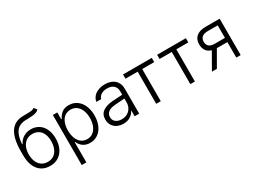

<svg xmlns="http://www.w3.org/2000/svg" viewBox="-50 -1476 3227 2423"><g transform="rotate(-30 1563.5 -264.5)"><path d="M326.2 -646.5Q301.8 -646.5 289.1 -645.5Q199.2 -641.1 155 -581.5Q110.8 -522 103.5 -404.3H110.4Q136.2 -457 184.3 -485.4Q232.4 -513.7 292 -513.7Q353.5 -513.7 402.6 -483.4Q451.7 -453.1 479.7 -395.3Q507.8 -337.4 507.8 -256.8Q507.8 -175.8 479.2 -115.2Q450.7 -54.7 398.4 -22Q346.2 10.7 277.3 10.7Q206.5 10.7 154.3 -22.2Q102.1 -55.2 73.5 -119.6Q44.9 -184.1 44.9 -276.4V-332Q44.9 -517.1 104.5 -610.4Q164.1 -703.6 286.1 -707Q300.8 -708 328.1 -708H351.6Q393.1 -708 416.7 -711.7Q440.4 -715.3 457 -729.5L490.2 -687.5Q472.7 -669.9 448.7 -661.6Q424.8 -653.3 399.4 -650.9Q374 -648.4 326.2 -646.5ZM441.4 -256.8Q441.4 -317.9 421.4 -362.3Q401.4 -406.7 364.5 -429.9Q327.6 -453.1 278.3 -453.1Q227.5 -453.1 190.2 -428Q152.8 -402.8 132.6 -357.7Q112.3 -312.5 111.3 -253.9Q111.3 -190.9 131.3 -144.5Q151.4 -98.1 188.7 -73.5Q226.1 -48.8 277.3 -48.8Q327.1 -48.8 364.3 -74.5Q401.4 -100.1 421.4 -147.2Q441.4 -194.3 441.4 -256.8Z M624 -530.3H688.5V-431.6H696.3Q717.8 -476.6 755.1 -507.3Q792.5 -538.1 857.4 -538.1Q922.4 -538.1 972.2 -503.9Q1022 -469.7 1049.6 -407.5Q1077.1 -345.2 1077.1 -263.7Q1077.1 -182.1 1049.6 -119.9Q1022 -57.6 972.4 -23.4Q922.9 10.7 858.4 10.7Q746.1 10.7 696.3 -95.7H691.4V199.2H624ZM849.6 -48.8Q899.9 -48.8 936.3 -77.1Q972.7 -105.5 991.7 -154.5Q1010.7 -203.6 1010.7 -264.6Q1010.7 -325.7 991.9 -373.8Q973.1 -421.9 936.8 -449.7Q900.4 -477.5 849.6 -477.5Q799.3 -477.5 763.4 -450.7Q727.5 -423.8 709 -375.7Q690.4 -327.6 690.4 -264.6Q690.4 -201.2 709.2 -152.3Q728 -103.5 763.9 -76.2Q799.8 -48.8 849.6 -48.8Z M1363.3 -305.7Q1397.5 -308.1 1439.2 -310.3Q1481 -312.5 1509.8 -314V-364.3Q1509.8 -418 1476.3 -448.2Q1442.9 -478.5 1380.9 -478.5Q1329.6 -478.5 1295.7 -456.8Q1261.7 -435.1 1252 -398.4H1182.6Q1188 -439.9 1215.1 -471.7Q1242.2 -503.4 1286.1 -520.8Q1330.1 -538.1 1384.8 -538.1Q1430.7 -538.1 1473.9 -522.2Q1517.1 -506.3 1546.6 -466.3Q1576.2 -426.3 1576.2 -358.4V0H1509.8V-82H1505.9Q1487.3 -43 1445.8 -15.6Q1404.3 11.7 1342.8 11.7Q1293.9 11.7 1254.2 -7.3Q1214.4 -26.4 1191.2 -62.5Q1168 -98.6 1168 -148.4Q1168 -224.1 1220.9 -261.2Q1273.9 -298.3 1363.3 -305.7ZM1352.5 -47.9Q1399.9 -47.9 1435.5 -68.6Q1471.2 -89.4 1490.5 -124.5Q1509.8 -159.7 1509.8 -202.1V-258.8L1373 -249Q1303.2 -244.1 1268.8 -217.8Q1234.4 -191.4 1234.4 -145.5Q1234.4 -99.6 1267.1 -73.7Q1299.8 -47.9 1352.5 -47.9Z M1646.5 -530.3H2065.4V-468.8H1890.6V0H1824.2V-468.8H1646.5Z M2143.6 -530.3H2562.5V-468.8H2387.7V0H2321.3V-468.8H2143.6Z M2991.2 -225.6H2840.8H2837.9L2708 0H2635.7L2770 -234.9Q2720.2 -249 2694.1 -285.6Q2668 -322.3 2668 -377.9Q2668 -451.2 2714.6 -490.7Q2761.2 -530.3 2847.7 -530.3H3054.7V0H2991.2ZM2840.8 -287.1H2991.2V-469.7H2847.7Q2792 -469.7 2763.2 -446.3Q2734.4 -422.9 2734.4 -377.9Q2734.4 -333.5 2761.5 -310.3Q2788.6 -287.1 2840.8 -287.1Z"/></g></svg>

Font: Pretendard JP Light
Style: Regular
Weight: 300
Designer: Base glyphs from Inter by Rasmus Andersson; Hangeul glyphs from Noto Sans CJK(Source Han Sans) by Jang Soo-young and Kan
Foundry: Kil Hyung-jin
Version: Version 1.309